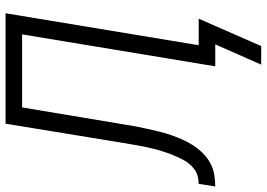

<svg xmlns="http://www.w3.org/2000/svg" viewBox="-184 -624 936 673"><g transform="rotate(-90 283.5 -287.0)"><path d="M459 161H394L465 0H388L500 -677H244L184 -318Q181 -297 177 -277Q173 -257 168.5 -236.5Q164 -216 159 -195.5Q154 -175 147 -155Q140 -135 131.5 -115.5Q123 -96 111 -77.5Q99 -59 83 -43Q67 -27 48 -17Q29 -7 8 -3.5Q-13 0 -33 0L-24 -58Q-11 -58 2.5 -61.5Q16 -65 27.5 -73.5Q39 -82 48 -93.5Q57 -105 63 -117.5Q69 -130 74.5 -142.5Q80 -155 84.5 -168Q89 -181 93 -194Q97 -207 100 -220.5Q103 -234 106 -247Q109 -260 111 -273Q113 -286 115.5 -299.5Q118 -313 120 -326L187 -735H574L462 -58H555Z"/></g></svg>

Font: Iosevka Light Extended
Style: Italic
Weight: 300
Width: 7
Italic angle: -9°
Monospace: yes
Designer: Belleve Invis
Foundry: Belleve Invis
Version: Version 32.5.0; ttfautohint (v1.8.4)